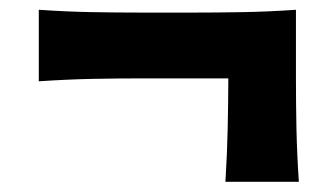

<svg xmlns="http://www.w3.org/2000/svg" viewBox="-20 -531 678 389"><path d="M436.7 -162.6H585.5Q581.7 -218.7 580.6 -271.2Q579.6 -323.7 579.6 -369.7V-511.2Q523.5 -507.3 471.1 -506.4Q418.7 -505.5 372.6 -505.5H265.7Q219.7 -505.5 167.2 -506.4Q114.7 -507.3 58.6 -511.2V-366.3Q114.7 -370.1 167.2 -371.2Q219.7 -372.2 265.7 -372.2H442.6Q442.4 -321.8 441.3 -271Q440.3 -220.2 436.7 -162.6Z"/></svg>

Font: Pinar-VF
Style: Regular
Weight: 300
Designer: Amin Abedi
Version: Version 3.0